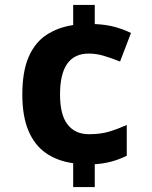

<svg xmlns="http://www.w3.org/2000/svg" viewBox="-20 -744 612 774"><path d="M362 -647Q409 -645 444.5 -635Q480 -625 508 -611L464 -496Q429 -510 398.5 -519Q368 -528 338 -528Q280 -528 251 -487Q222 -446 222 -363Q222 -281 252.5 -242Q283 -203 338 -203Q385 -203 418.5 -213Q452 -223 491 -240V-116Q460 -101 428.5 -92.5Q397 -84 362 -82V10H275V-86Q211 -95 165 -127Q119 -159 94.5 -217.5Q70 -276 70 -362Q70 -456 95.5 -514.5Q121 -573 167.5 -603.5Q214 -634 275 -643V-724H362Z"/></svg>

Font: Noto Sans Tangsa
Style: Bold
Weight: 700
Version: Version 1.504